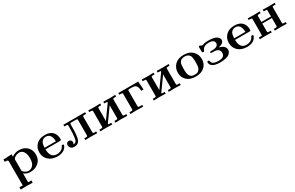

<svg xmlns="http://www.w3.org/2000/svg" viewBox="201 -1894 5426 3530"><g transform="rotate(-30 2914.0 -129.0)"><path d="M35.2 147H105V-358.9Q105 -380.9 94 -387.5Q83 -394 45.9 -394H35.2V-441.9L212.9 -450.2V-400.9Q281.7 -449.7 366.2 -450.2Q468.3 -450.2 533.7 -388.2Q599.1 -326.2 599.1 -223.1Q599.1 -119.1 529.1 -57.1Q459 4.9 349.1 4.9Q278.3 4.9 219.2 -40V147H288.1V194.8Q222.2 191.9 157.2 191.9Q146 191.9 35.2 194.8ZM217.8 -112.8Q217.8 -86.9 254.9 -58.8Q292 -30.8 336.9 -30.8Q388.7 -30.8 429.9 -75.4Q471.2 -120.1 471.2 -224.1Q471.2 -309.1 437.5 -359.1Q403.8 -409.2 348.1 -409.2Q305.2 -409.2 270 -389.2Q234.9 -369.1 223.1 -350.1Q219.2 -344.2 219.2 -330.1V-120.1Q219.2 -119.1 218.5 -116.9Q217.8 -114.7 217.8 -112.8Z M670.9 -225.1Q670.9 -323.2 736.3 -388.2Q801.8 -453.1 917.5 -453.1Q1020.5 -453.1 1076.7 -398.9Q1132.8 -342.8 1132.8 -245.1Q1132.8 -226.1 1126.2 -221.9Q1119.6 -217.8 1100.6 -217.8H798.8Q798.8 -33.7 940.4 -34.2Q989.3 -34.2 1028.6 -56.2Q1067.9 -78.1 1083.5 -113.8Q1088.4 -127 1092.5 -130.9Q1096.7 -134.8 1108.9 -134.8Q1132.8 -134.8 1132.8 -117.2Q1132.8 -110.4 1127.2 -97.7Q1121.6 -85 1107.2 -66.4Q1092.8 -47.9 1071.3 -32Q1049.8 -16.1 1013.2 -5.1Q976.6 5.9 931.6 5.9Q812.5 5.9 741.7 -58.6Q670.9 -123 670.9 -225.1ZM798.8 -251H1037.6Q1032.7 -417 917.5 -417Q856.4 -417 822.8 -365.2Q802.7 -334 798.8 -251Z M1187.5 -80.1Q1187.5 -106.9 1204.6 -123Q1221.7 -139.2 1245.6 -139.2Q1268.6 -139.2 1286.1 -122.6Q1303.7 -106 1303.7 -81.1Q1303.7 -62 1287.6 -40Q1310.5 -41 1322.5 -45.4Q1334.5 -49.8 1347.9 -67.9Q1361.3 -85.9 1367.4 -121.6Q1373.5 -157.2 1377.4 -218.5Q1381.3 -279.8 1381.3 -374V-381.8Q1381.3 -399.9 1373 -404.5Q1364.7 -409.2 1324.7 -409.2H1308.6V-444.8H1770.5V-409.2H1754.4Q1744.6 -409.2 1737.1 -409.2Q1729.5 -409.2 1724.1 -408.2Q1718.8 -407.2 1714.6 -407.2Q1710.4 -407.2 1708 -404.5Q1705.6 -401.9 1704.1 -401.4Q1702.6 -400.9 1701.7 -397Q1700.7 -393.1 1700.7 -392.1Q1700.7 -391.1 1700.7 -385Q1700.7 -378.9 1700.7 -377V-60.1Q1700.7 -43.9 1709.7 -40Q1718.8 -36.1 1753.4 -36.1H1770.5V0Q1704.6 -2.9 1638.7 -2.9Q1628.9 -2.9 1517.6 0V-36.1H1530.8Q1570.8 -36.1 1578.6 -40.5Q1586.4 -44.9 1586.4 -63V-382.8Q1586.4 -399.9 1580.6 -404.5Q1574.7 -409.2 1553.7 -409.2H1457.5Q1438.5 -409.2 1433.6 -402.1Q1428.7 -395 1428.7 -367.2V-319.8Q1428.7 -132.8 1399.2 -62.5Q1369.6 7.8 1286.6 7.8Q1234.9 7.8 1211.2 -19.5Q1187.5 -46.9 1187.5 -80.1Z M1837.4 0V-36.1H1854Q1891.1 -36.1 1899.2 -40Q1907.2 -43.9 1907.2 -58.1V-384.8Q1907.2 -400.9 1897.7 -405Q1888.2 -409.2 1852.1 -409.2H1837.4V-444.8Q1897.5 -441.9 1958 -441.9Q2023.9 -441.9 2090.3 -444.8V-409.2H2076.2Q2035.2 -409.2 2028.1 -404.5Q2021 -399.9 2021 -378.9V-113.8Q2028.8 -126 2045.4 -147.9L2211.4 -379.9Q2221.2 -394 2221.2 -397.9Q2221.2 -409.2 2176.3 -409.2H2156.2V-444.8Q2222.2 -441.9 2288.1 -441.9Q2349.1 -441.9 2409.2 -444.8V-409.2H2392.1Q2356 -409.2 2347.7 -405Q2339.4 -400.9 2339.4 -387.2V-60.1Q2339.4 -43.9 2348.4 -40Q2357.4 -36.1 2392.1 -36.1H2409.2V0Q2343.3 -2.9 2277.3 -2.9Q2267.6 -2.9 2156.2 0V-36.1H2166Q2209 -36.1 2217 -39.6Q2225.1 -43 2225.1 -60.1V-330.1Q2217.3 -317.9 2201.2 -295.9L2035.2 -64.9Q2025.4 -51.8 2025.4 -45.9Q2025.4 -36.1 2063 -36.1H2090.3V0Q2024.4 -2.9 1959 -2.9Q1948.2 -2.9 1837.4 0Z M2476.1 0V-36.1H2492.7Q2528.8 -36.1 2537.4 -40Q2545.9 -43.9 2545.9 -58.1V-384.8Q2545.9 -400.9 2536.4 -405Q2526.9 -409.2 2491.7 -409.2H2476.1V-444.8H2897L2909.7 -270H2861.8Q2858.9 -310.1 2853.8 -331.1Q2848.6 -352.1 2835.7 -372.6Q2822.8 -393.1 2796.9 -401.1Q2771 -409.2 2728 -409.2H2700.7Q2677.7 -409.2 2669.9 -406Q2662.1 -402.8 2660.9 -399.4Q2659.7 -396 2659.7 -378.9V-59.1Q2659.7 -43 2669.2 -39.6Q2678.7 -36.1 2728 -36.1H2746.1V0Q2674.3 -2.9 2603 -2.9Q2540 -2.9 2476.1 0Z M2971.7 0V-36.1H2988.3Q3025.4 -36.1 3033.4 -40Q3041.5 -43.9 3041.5 -58.1V-384.8Q3041.5 -400.9 3032 -405Q3022.5 -409.2 2986.3 -409.2H2971.7V-444.8Q3031.7 -441.9 3092.3 -441.9Q3158.2 -441.9 3224.6 -444.8V-409.2H3210.4Q3169.4 -409.2 3162.4 -404.5Q3155.3 -399.9 3155.3 -378.9V-113.8Q3163.1 -126 3179.7 -147.9L3345.7 -379.9Q3355.5 -394 3355.5 -397.9Q3355.5 -409.2 3310.5 -409.2H3290.5V-444.8Q3356.4 -441.9 3422.4 -441.9Q3483.4 -441.9 3543.5 -444.8V-409.2H3526.4Q3490.2 -409.2 3481.9 -405Q3473.6 -400.9 3473.6 -387.2V-60.1Q3473.6 -43.9 3482.7 -40Q3491.7 -36.1 3526.4 -36.1H3543.5V0Q3477.5 -2.9 3411.6 -2.9Q3401.9 -2.9 3290.5 0V-36.1H3300.3Q3343.3 -36.1 3351.3 -39.6Q3359.4 -43 3359.4 -60.1V-330.1Q3351.6 -317.9 3335.4 -295.9L3169.4 -64.9Q3159.7 -51.8 3159.7 -45.9Q3159.7 -36.1 3197.3 -36.1H3224.6V0Q3158.7 -2.9 3093.3 -2.9Q3082.5 -2.9 2971.7 0Z M3609.4 -217.8Q3609.4 -320.8 3676.8 -387Q3744.1 -453.1 3864.3 -453.1Q3983.4 -453.1 4051.3 -387Q4119.1 -320.8 4119.1 -217.8Q4119.1 -120.6 4052.2 -57.4Q3985.4 5.9 3864.3 5.9Q3743.2 5.9 3676.3 -57.4Q3609.4 -120.6 3609.4 -217.8ZM3737.3 -229Q3737.3 -199.2 3737.8 -183.6Q3738.3 -168 3741.7 -140.4Q3745.1 -112.8 3753.2 -97.9Q3761.2 -83 3774.7 -65.9Q3788.1 -48.8 3810.5 -41.5Q3833 -34.2 3864 -34.2Q3895 -34.2 3917.5 -41.5Q3939.9 -48.8 3953.6 -65.9Q3967.3 -83 3975.1 -97.9Q3982.9 -112.8 3986.6 -140.4Q3990.2 -168 3990.7 -183.6Q3991.2 -199.2 3991.2 -229Q3991.2 -332 3970.2 -366.2Q3938 -417 3864.3 -417Q3784.2 -417 3753.9 -358.9Q3737.3 -325.2 3737.3 -229Z M4177.7 -111.8Q4177.7 -131.8 4199.7 -131.8Q4213.9 -131.8 4219.5 -125.5Q4225.1 -119.1 4225.1 -110.1Q4225.1 -101.1 4231.4 -87.2Q4237.8 -73.2 4252.9 -62Q4289.1 -35.2 4369.6 -35.2H4374Q4501 -35.2 4501 -130.9Q4501 -228 4372.1 -228H4347.7Q4320.8 -228 4314 -235.8Q4310.1 -241.7 4310.1 -246.1Q4310.1 -261.2 4341.8 -261.2H4356.9Q4476.1 -261.2 4491.7 -324.2Q4493.7 -334 4493.7 -338.9Q4493.7 -416 4375 -416Q4261.2 -416 4233.9 -335.9Q4229 -323.7 4223.9 -319.8Q4218.8 -315.9 4207 -315.9Q4190.9 -315.9 4186.8 -324Q4182.6 -332 4182.6 -357.9V-424.8Q4182.6 -451.7 4199.7 -452.1Q4208.5 -452.1 4227.8 -441.7Q4247.1 -431.2 4254.9 -431.2Q4258.8 -431.2 4270.8 -436.5Q4282.7 -441.9 4310.3 -447.5Q4337.9 -453.1 4380.9 -453.1H4386.7Q4511.7 -453.1 4561.3 -418.5Q4610.8 -383.8 4610.8 -339.8Q4610.8 -328.6 4606.9 -318.4Q4603 -308.1 4597.4 -300Q4591.8 -292 4581.3 -284.4Q4570.8 -276.9 4563.7 -272.5Q4556.6 -268.1 4543.7 -262.9Q4530.8 -257.8 4525.4 -255.9Q4520 -253.9 4507.8 -250L4496.1 -246.1Q4538.1 -236.3 4565.9 -220.2Q4593.8 -204.1 4604.7 -185.5Q4615.7 -167 4619.9 -154.5Q4624 -142.1 4624 -129.9Q4624 -80.1 4582 -43.9Q4525.9 4.9 4378.9 4.9Q4253.9 4.9 4208 -42Q4177.7 -71.8 4177.7 -111.8Z M4694.8 -225.1Q4694.8 -323.2 4760.3 -388.2Q4825.7 -453.1 4941.4 -453.1Q5044.4 -453.1 5100.6 -398.9Q5156.7 -342.8 5156.7 -245.1Q5156.7 -226.1 5150.1 -221.9Q5143.6 -217.8 5124.5 -217.8H4822.8Q4822.8 -33.7 4964.4 -34.2Q5013.2 -34.2 5052.5 -56.2Q5091.8 -78.1 5107.4 -113.8Q5112.3 -127 5116.5 -130.9Q5120.6 -134.8 5132.8 -134.8Q5156.7 -134.8 5156.7 -117.2Q5156.7 -110.4 5151.1 -97.7Q5145.5 -85 5131.1 -66.4Q5116.7 -47.9 5095.2 -32Q5073.7 -16.1 5037.1 -5.1Q5000.5 5.9 4955.6 5.9Q4836.4 5.9 4765.6 -58.6Q4694.8 -123 4694.8 -225.1ZM4822.8 -251H5061.5Q5056.6 -417 4941.4 -417Q4880.4 -417 4846.7 -365.2Q4826.7 -334 4822.8 -251Z M5222.7 0V-36.1H5239.3Q5276.4 -36.1 5284.4 -40Q5292.5 -43.9 5292.5 -58.1V-384.8Q5292.5 -401.9 5283 -405.5Q5273.4 -409.2 5237.3 -409.2H5222.7V-444.8Q5282.7 -441.9 5343.3 -441.9Q5409.2 -441.9 5475.6 -444.8V-409.2H5464.4Q5423.3 -409.2 5414.8 -404.5Q5406.2 -399.9 5406.2 -379.9V-261.2H5610.4V-389.2Q5609.4 -403.3 5599.9 -406.2Q5590.3 -409.2 5552.2 -409.2H5541.5V-444.8Q5607.4 -441.9 5673.3 -441.9Q5734.4 -441.9 5794.4 -444.8V-409.2H5776.4Q5741.2 -409.2 5732.9 -405Q5724.6 -400.9 5724.6 -387.2V-59.1Q5724.6 -43 5733.6 -39.6Q5742.7 -36.1 5777.3 -36.1H5794.4V0Q5728.5 -2.9 5662.6 -2.9Q5652.8 -2.9 5541.5 0V-36.1H5554.7Q5591.8 -36.1 5600.6 -39.6Q5609.4 -43 5610.4 -59.1V-228H5406.2V-59.1Q5407.2 -43 5415.8 -39.6Q5424.3 -36.1 5462.4 -36.1H5475.6V0Q5409.7 -2.9 5344.2 -2.9Q5333.5 -2.9 5222.7 0Z"/></g></svg>

Font: CMU Serif
Style: Bold
Weight: 700
Version: Version 0.7.0